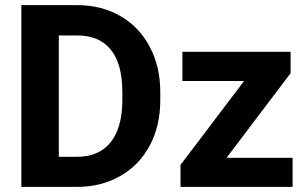

<svg xmlns="http://www.w3.org/2000/svg" viewBox="-20 -731 1199 751"><path d="M63.5 0ZM63.5 0V-710.9H282.2Q376 -710.9 450 -668.7Q523.9 -626.5 565.4 -548.6Q606.9 -470.7 606.9 -371.6V-338.9Q606.9 -239.7 566.2 -162.6Q525.4 -85.4 451.2 -43Q377 -0.5 283.7 0ZM210 -592.3V-117.7H280.8Q366.7 -117.7 412.1 -173.8Q457.5 -230 458.5 -334.5V-372.1Q458.5 -480.5 413.6 -536.4Q368.7 -592.3 282.2 -592.3ZM866.2 -113.8H1124.5V0H686V-85.9L934.6 -414.1H693.4V-528.3H1116.7V-444.8Z"/></svg>

Font: Roboto
Style: Bold
Weight: 700
Designer: Google
Version: Version 2.134; 2016; ttfautohint (v1.6)